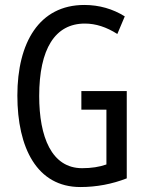

<svg xmlns="http://www.w3.org/2000/svg" viewBox="-20 -795 585 774"><path d="M308 -428V-353H409V-132C381 -122 348 -117 311 -117C188 -117 138 -243 138 -408C138 -598 202 -700 322 -700C366 -700 409 -686 453 -658L483 -729C435 -759 380 -775 320 -775C138 -775 50 -623 50 -410C50 -199 129 -41 304 -41C369 -41 432 -53 491 -76V-428Z"/></svg>

Font: Noto Sans Tamil UI ExtraCondensed
Style: Regular
Weight: 400
Width: 2
Designer: Jelle Bosma - Monotype Design Team
Foundry: Monotype Imaging Inc.
Version: Version 2.004